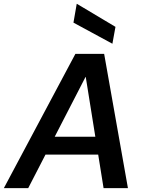

<svg xmlns="http://www.w3.org/2000/svg" viewBox="-45 -981 750 1001"><path d="M-25 0 348 -700H498L622 0H495L402 -580H401L102 0ZM110 -175 158 -268H521L536 -175ZM541 -753 338 -863 355 -961H356L557 -841Z"/></svg>

Font: DM Sans 28pt SemiBold
Style: Italic
Weight: 600
Italic angle: -10°
Version: Version 4.004;gftools[0.9.30]